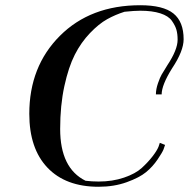

<svg xmlns="http://www.w3.org/2000/svg" viewBox="-20 -629 722 734"><path d="M210 -136Q210 14 307 62Q331 65 357 65Q410 65 454 50Q498 35 522 13Q546 -9 563 -31Q580 -53 586 -68L591 -83L611 -75Q609 -68 605 -57.5Q601 -47 582.5 -19.5Q564 8 538.5 29Q513 50 464.5 67.5Q416 85 357 85Q231 85 161.5 12Q92 -61 92 -194Q92 -375 209 -492Q326 -609 516 -609Q604 -609 643 -577.5Q682 -546 682 -479Q682 -434 638 -368Q598 -304 598 -268H576Q576 -288 584 -311Q592 -334 598 -344Q604 -354 620 -380Q659 -439 659 -477Q659 -499 654.5 -515Q650 -531 637 -549.5Q624 -568 593 -578Q562 -588 516 -588Q494 -588 456 -584Q421 -573 389.5 -555.5Q358 -538 324 -502.5Q290 -467 266 -420Q242 -373 226 -299.5Q210 -226 210 -136Z"/></svg>

Font: Sail
Style: Regular
Weight: 400
Designer: Miguel Hernandez
Foundry: Miguel Hernandez
Version: Version 1.002